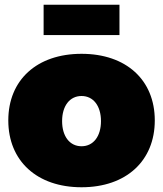

<svg xmlns="http://www.w3.org/2000/svg" viewBox="-20 -782 688 810"><path d="M164 -762V-634H484V-762ZM324 -555C136 -555 15 -445 15 -274C15 -103 136 8 324 8C512 8 633 -103 633 -274C633 -445 512 -555 324 -555ZM324 -377C374 -377 406 -335 406 -271C406 -207 374 -165 324 -165C274 -165 242 -207 242 -271C242 -335 274 -377 324 -377Z"/></svg>

Font: Montserrat arm Black
Style: Regular
Weight: 900
Designer: Julieta Ulanovsky
Foundry: Julieta Ulanovsky
Version: Version 6.000;PS 006.000;hotconv 1.0.88;makeotf.lib2.5.64775